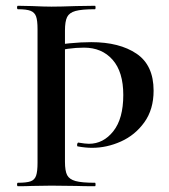

<svg xmlns="http://www.w3.org/2000/svg" viewBox="-20 -645 585 665"><path d="M42 -613Q39 -613 39 -619Q39 -625 42 -625L91 -624Q133 -622 158 -622Q190 -622 244 -624L309 -625Q311 -625 311 -619Q311 -613 309 -613Q263 -613 241.5 -607Q220 -601 212.5 -586Q205 -571 205 -539V-85Q205 -53 212.5 -38.5Q220 -24 241.5 -18Q263 -12 309 -12Q311 -12 311 -6Q311 0 309 0Q267 0 244 -1L158 -2L91 -1Q73 0 42 0Q39 0 39 -6Q39 -12 42 -12Q72 -12 86 -17Q100 -22 105 -36.5Q110 -51 110 -81V-544Q110 -574 105 -588Q100 -602 86 -607.5Q72 -613 42 -613ZM296 -499Q394 -499 453 -459Q512 -419 512 -331Q512 -266 480 -221.5Q448 -177 399 -155Q350 -133 299 -133Q276 -133 249 -138Q247 -138 247 -143Q247 -146 248.5 -149Q250 -152 252 -151Q276 -147 288 -147Q338 -147 372.5 -190.5Q407 -234 407 -316Q407 -396 370 -438Q333 -480 271 -480Q216 -480 157 -464L148 -483Q180 -491 220.5 -495Q261 -499 296 -499Z"/></svg>

Font: Cormorant Unicase SemiBold
Style: Regular
Weight: 600
Designer: Christian Thalmann (Catharsis Fonts)
Foundry: Catharsis Fonts
Version: Version 4.000